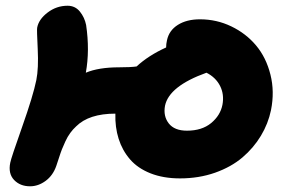

<svg xmlns="http://www.w3.org/2000/svg" viewBox="-20 -715 988 676"><path d="M613.8 -86.9Q555.2 -86.9 510 -104.7Q464.8 -122.6 437.7 -154.1Q410.6 -185.5 397.7 -226.3Q384.8 -267.1 386.2 -314.9Q293 -314.9 248 -270Q236.8 -259.8 227.3 -246.8Q217.8 -233.9 210 -216.8Q202.1 -199.7 198 -189.2Q193.8 -178.7 187 -157.5Q180.2 -136.2 178.2 -130.9Q166.5 -97.2 140.6 -78.1Q114.7 -59.1 85.9 -59.1Q50.8 -59.1 29.5 -81.5Q8.3 -104 16.1 -142.1Q19 -158.2 57.9 -268.1Q96.7 -377.9 107.9 -433.1Q116.2 -474.6 112.8 -542.5Q109.4 -610.4 110.8 -617.2Q116.2 -647 147.7 -670.9Q179.2 -694.8 217.8 -694.8Q244.6 -694.8 261.2 -674.3Q277.8 -653.8 283.2 -627Q296.4 -537.6 282.2 -459Q327.1 -478 399.9 -478Q439.9 -478 460.9 -481Q502.4 -519.5 564.9 -547.9Q564.9 -560.1 567.9 -573.2Q575.2 -607.9 606.2 -627.4Q637.2 -647 684.1 -647Q742.7 -647 794.4 -622.1Q846.2 -597.2 881.6 -554.9Q917 -512.7 932.1 -452.6Q947.3 -392.6 934.1 -327.1Q924.3 -279.8 898.7 -237.1Q873 -194.3 833.5 -160.6Q793.9 -127 737.1 -106.9Q680.2 -86.9 613.8 -86.9ZM561 -342.8Q554.2 -306.2 574.2 -280.5Q594.2 -254.9 638.2 -254.9Q690.9 -254.9 723.4 -281.7Q755.9 -308.6 763.2 -346.2Q770 -382.3 754.9 -412.4Q739.7 -442.4 707 -459Q575.2 -411.6 561 -342.8Z"/></svg>

Font: Shantell Sans Irregular Bouncy
Style: Italic
Weight: 800
Italic angle: -11.31°
Designer: Stephen Nixon, Anya Danilova, Shantell Martin
Foundry: Arrow Type
Version: Version 1.006;[9816181b4]